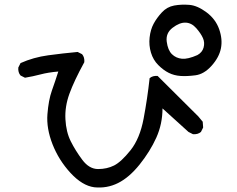

<svg xmlns="http://www.w3.org/2000/svg" viewBox="-20 -788 1040 844"><path d="M394.5 35.2Q341.8 28.3 290 -27.8Q238.3 -84 210.9 -153.8Q183.6 -223.6 188.5 -286.1Q193.4 -348.6 208 -389.6Q222.7 -430.7 236.3 -473.6Q191.4 -469.7 158.2 -460.9Q125 -452.1 89.8 -446.3L70.3 -456.1Q58.6 -469.7 60.5 -491.2L70.3 -510.7Q127 -536.1 191.9 -544.9Q256.8 -553.7 321.3 -559.6L340.8 -549.8Q352.5 -536.1 350.6 -514.6Q305.7 -432.6 285.2 -376Q264.6 -319.3 267.6 -263.7Q270.5 -208 291 -167Q311.5 -126 341.8 -85.4Q372.1 -44.9 411.1 -44.9Q450.2 -44.9 481.4 -60.5Q512.7 -76.2 553.7 -127.4Q594.7 -178.7 611.3 -266.6Q627.9 -354.5 637.7 -444.3Q651.4 -456.1 672.9 -454.1L851.6 -276.4L871.1 -252.9L873 -227.5L863.3 -208Q849.6 -196.3 828.1 -198.2L808.6 -208L694.3 -311.5Q694.3 -243.2 667 -182.6Q639.6 -122.1 593.8 -64.9Q547.9 -7.8 499 16.6Q450.2 41 394.5 35.2ZM773.4 -454.1Q745.1 -456.1 721.7 -467.8Q698.2 -479.5 675.8 -502Q653.3 -524.4 643.6 -556.6Q633.8 -588.9 637.7 -623.5Q641.6 -658.2 655.3 -683.6Q668.9 -709 691.4 -733.4Q713.9 -757.8 745.6 -763.7Q777.3 -769.5 812.5 -766.6Q847.7 -763.7 887.7 -733.9Q927.7 -704.1 943.4 -659.7Q959 -615.2 951.2 -575.7Q943.4 -536.1 910.2 -499Q877 -461.9 838.9 -457Q800.8 -452.1 773.4 -454.1ZM847.7 -545.9Q869.1 -557.6 875 -579.1Q880.9 -600.6 872.1 -620.6Q863.3 -640.6 842.8 -664.1Q822.3 -687.5 795.9 -688.5Q769.5 -689.5 738.8 -666Q708 -642.6 712.9 -605Q717.8 -567.4 735.8 -549.8Q753.9 -532.2 779.8 -529.8Q805.7 -527.3 847.7 -545.9Z"/></svg>

Font: NaikaiFont
Style: Regular
Weight: 400
Version: Version 1.67